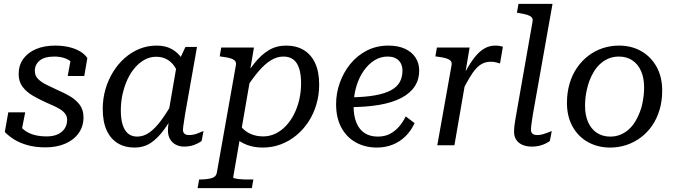

<svg xmlns="http://www.w3.org/2000/svg" viewBox="-20 -755 3506 998"><path d="M216 11Q165 11 125 0Q85 -11 55.5 -29Q26 -47 5 -69L23 -171H111L86 -44Q71 -50 65.5 -60.5Q60 -71 62.5 -85Q65 -99 74 -113Q89 -91 110 -76Q131 -61 159 -53.5Q187 -46 223 -46Q257 -46 280.5 -57Q304 -68 316.5 -87.5Q329 -107 329 -132Q329 -149 320 -162Q311 -175 295 -185.5Q279 -196 258.5 -205Q238 -214 216 -224Q183 -239 151 -257.5Q119 -276 98 -303Q77 -330 77 -370Q77 -416 101 -449Q125 -482 167.5 -500Q210 -518 266 -518Q307 -518 340 -510Q373 -502 397 -487.5Q421 -473 434 -453L418 -360H332L350 -459Q356 -459 365.5 -449Q375 -439 379.5 -423.5Q384 -408 375 -390Q370 -415 353.5 -430.5Q337 -446 313.5 -453.5Q290 -461 263 -461Q211 -461 186 -440Q161 -419 161 -387Q161 -362 177.5 -345Q194 -328 220.5 -315Q247 -302 277 -288Q310 -274 341.5 -256Q373 -238 393.5 -211.5Q414 -185 414 -145Q414 -98 388.5 -62.5Q363 -27 318.5 -8Q274 11 216 11Z M957 -377 916 -321Q912 -364 896 -395Q880 -426 853.5 -443Q827 -460 792 -460Q761 -460 733.5 -445.5Q706 -431 683 -405Q660 -379 643.5 -344Q627 -309 617.5 -267.5Q608 -226 608 -182Q608 -137 617.5 -106.5Q627 -76 646 -60.5Q665 -45 693 -45Q726 -45 755.5 -65.5Q785 -86 815.5 -126.5Q846 -167 880 -227L904 -199Q869 -132 835.5 -85Q802 -38 765 -13Q728 12 679 12Q629 12 592 -10.5Q555 -33 534.5 -77.5Q514 -122 514 -189Q514 -242 528 -290.5Q542 -339 567.5 -380.5Q593 -422 628 -453Q663 -484 705 -501Q747 -518 794 -518Q841 -518 873.5 -499.5Q906 -481 926.5 -449.5Q947 -418 957 -377ZM1004 -511 942 -161Q939 -140 936.5 -124.5Q934 -109 932.5 -98Q931 -87 931 -80Q931 -67 939 -60Q947 -53 963 -53Q986 -53 1008 -62Q1030 -71 1038 -74L1028 -22Q1018 -15 1004 -8Q990 -1 973.5 3Q957 7 937 7Q913 7 894 -3Q875 -13 864 -31.5Q853 -50 853 -77Q853 -91 855 -107.5Q857 -124 862 -152L848 -124L900 -425L906 -430L944 -511Z M1007 223 1015 178H1016Q1053 178 1078 171.5Q1103 165 1107 143L1206 -415Q1209 -430 1201.5 -438.5Q1194 -447 1177.5 -452Q1161 -457 1136 -460L1122 -462L1130 -508H1300L1275 -360L1286 -376L1192 167Q1192 170 1199.5 172Q1207 174 1219 175.5Q1231 177 1244.5 177.5Q1258 178 1268 178H1297L1289 223ZM1154 -101 1205 -157Q1213 -122 1233 -97Q1253 -72 1282.5 -59Q1312 -46 1348 -46Q1382 -46 1412 -60.5Q1442 -75 1466.5 -101Q1491 -127 1508.5 -161.5Q1526 -196 1535.5 -237Q1545 -278 1545 -322Q1545 -368 1535 -399Q1525 -430 1505 -445.5Q1485 -461 1453 -461Q1419 -461 1387 -441Q1355 -421 1322 -382Q1289 -343 1252 -285L1227 -314Q1265 -379 1301 -424.5Q1337 -470 1377 -494Q1417 -518 1467 -518Q1520 -518 1558.5 -495Q1597 -472 1618 -427Q1639 -382 1639 -315Q1639 -263 1625 -214Q1611 -165 1584.5 -124Q1558 -83 1521.5 -52.5Q1485 -22 1440.5 -5Q1396 12 1345 12Q1300 12 1263.5 -2Q1227 -16 1200 -41.5Q1173 -67 1154 -101Z M1939 12Q1879 12 1831 -14Q1783 -40 1755 -90.5Q1727 -141 1727 -214Q1727 -270 1746 -324Q1765 -378 1800.5 -422Q1836 -466 1886.5 -492Q1937 -518 1999 -518Q2049 -518 2085 -501.5Q2121 -485 2140 -455.5Q2159 -426 2159 -388Q2159 -342 2136 -306.5Q2113 -271 2067 -246.5Q2021 -222 1952 -210Q1883 -198 1791 -198L1799 -249Q1877 -250 1929.5 -259.5Q1982 -269 2013.5 -286.5Q2045 -304 2058.5 -329.5Q2072 -355 2072 -388Q2072 -410 2063 -426.5Q2054 -443 2037 -452Q2020 -461 1994 -461Q1958 -461 1926.5 -441.5Q1895 -422 1870.5 -387Q1846 -352 1832 -305Q1818 -258 1818 -202Q1818 -153 1832.5 -117.5Q1847 -82 1875 -63.5Q1903 -45 1944 -45Q1981 -45 2008.5 -60Q2036 -75 2056 -99Q2076 -123 2089 -150L2135 -115Q2116 -74 2086.5 -45.5Q2057 -17 2019.5 -2.5Q1982 12 1939 12Z M2253 0H2342L2405 -364L2397 -365L2421 -508H2251L2243 -462L2257 -460Q2282 -457 2298.5 -452Q2315 -447 2322.5 -438.5Q2330 -430 2327 -415ZM2594 -512Q2589 -514 2578.5 -516Q2568 -518 2555 -518Q2523 -518 2497 -502.5Q2471 -487 2448 -458Q2425 -429 2402 -387.5Q2379 -346 2354 -293L2377 -270Q2401 -318 2420 -350Q2439 -382 2456 -400Q2473 -418 2491 -426Q2509 -434 2531 -434Q2547 -434 2558 -431Q2569 -428 2579 -425Z M2748 -642Q2751 -657 2743.5 -665Q2736 -673 2720 -678Q2704 -683 2678 -687L2667 -689L2675 -735H2852L2750 -161Q2747 -140 2744.5 -124.5Q2742 -109 2741 -98.5Q2740 -88 2740 -80Q2740 -67 2748 -60Q2756 -53 2773 -53Q2788 -53 2803 -57.5Q2818 -62 2830.5 -67Q2843 -72 2848 -74L2838 -22Q2828 -15 2814 -8Q2800 -1 2782.5 3Q2765 7 2745 7Q2718 7 2697 -1.5Q2676 -10 2664 -27.5Q2652 -45 2652 -71Q2652 -84 2653.5 -98Q2655 -112 2658.5 -132Q2662 -152 2667 -181Z M3306 -173Q3314 -193 3318.5 -214.5Q3323 -236 3325.5 -257.5Q3328 -279 3328 -300Q3328 -350 3312 -386Q3296 -422 3266.5 -441.5Q3237 -461 3197 -461Q3168 -461 3144 -451Q3120 -441 3101 -424Q3082 -407 3067.5 -383.5Q3053 -360 3043 -333Q3036 -313 3031 -291.5Q3026 -270 3023.5 -248.5Q3021 -227 3021 -206Q3021 -156 3037 -120Q3053 -84 3082.5 -64.5Q3112 -45 3152 -45Q3181 -45 3205 -55Q3229 -65 3248 -82Q3267 -99 3281.5 -122.5Q3296 -146 3306 -173ZM2927 -220Q2927 -274 2940.5 -320Q2954 -366 2979 -402.5Q3004 -439 3038 -465Q3072 -491 3112.5 -504.5Q3153 -518 3198 -518Q3262 -518 3312.5 -489.5Q3363 -461 3392.5 -408.5Q3422 -356 3422 -284Q3422 -230 3408.5 -184.5Q3395 -139 3370 -102.5Q3345 -66 3311 -40.5Q3277 -15 3236.5 -1.5Q3196 12 3151 12Q3088 12 3037 -16Q2986 -44 2956.5 -96.5Q2927 -149 2927 -220Z"/></svg>

Font: Roboto Serif 20pt
Style: Italic
Weight: 400
Italic angle: -10°
Designer: Greg Gazdowicz
Foundry: Commercial Type
Version: Version 1.008